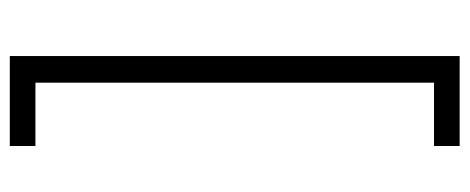

<svg xmlns="http://www.w3.org/2000/svg" viewBox="-296 -490 935 382"><g transform="rotate(-90 171.0 -298.5)"><path d="M251 149V-746H72V-695H198V98H72V149Z"/></g></svg>

Font: Josefin Slab Thin Medium
Style: Regular
Weight: 500
Version: Version 2.000